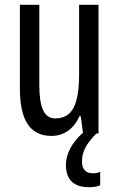

<svg xmlns="http://www.w3.org/2000/svg" viewBox="-20 -557 496 801"><path d="M322 117C322 79 337 45 382 0H391V-537H310V-251C310 -123 284 -63 210 -63C165 -63 144 -107 144 -202V-537H63V-187C63 -67 98 10 195 10C246 10 288 -19 311 -72H317L326 -3C281 36 255 85 255 131C255 192 287 224 351 224C371 224 387 221 398 216V160C391 163 382 166 367 166C338 166 322 149 322 117Z"/></svg>

Font: Noto Sans Thai Looped ExtraCondensed
Style: Regular
Weight: 400
Width: 2
Designer: Sasikarn Vongin, Ben Mitchell
Foundry: The Fontpad Ltd
Version: Version 1.001